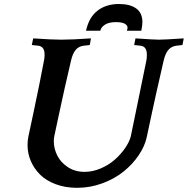

<svg xmlns="http://www.w3.org/2000/svg" viewBox="-20 -923 925 946"><path d="M728 -364.3 703.1 -247.6Q693.4 -202.6 663.6 -158.4Q633.8 -114.3 589.6 -78.4Q545.4 -42.5 484.9 -20Q424.3 2.4 359.9 2.4Q301.8 2.4 254.4 -15.4Q207 -33.2 177.2 -63Q147.5 -92.8 131.6 -130.1Q115.7 -167.5 115.7 -208Q115.7 -231.9 120.1 -251.5L145 -368.2Q175.8 -512.7 197.3 -627.4Q199.7 -640.6 199.7 -653.8Q199.7 -694.3 168.5 -697.8L136.7 -701.2L143.6 -733.9Q236.8 -727.5 282.7 -727.5Q333 -727.5 428.2 -733.9L422.4 -701.2L392.6 -697.8Q367.7 -694.8 352.8 -677.2Q337.9 -659.7 329.6 -623Q297.4 -486.3 271.5 -364.3L247.6 -252.4Q245.1 -240.2 245.1 -227.5Q245.1 -190.9 262 -157Q278.8 -123 314.2 -99.6Q349.6 -76.2 396.5 -76.2Q436 -76.2 475.8 -93Q515.6 -109.9 545.2 -136Q574.7 -162.1 595.9 -192.6Q617.2 -223.1 624.5 -251.5Q635.3 -305.7 663.3 -439.9Q691.4 -574.2 701.7 -627.4Q703.6 -637.2 703.6 -653.8Q703.6 -694.3 672.4 -697.8L641.1 -701.2L647.5 -733.9Q741.7 -727.5 763.2 -727.5Q789.1 -727.5 885.3 -733.9L878.9 -701.2L849.1 -697.8Q824.7 -694.8 809.6 -677.2Q794.4 -659.7 786.1 -623V-623.5Q745.1 -444.8 728 -364.3ZM551.3 -814Q516.6 -814 497.3 -801.5Q478 -789.1 474.1 -771.5H403.8Q418.5 -838.4 460.9 -870.8Q503.4 -903.3 565.9 -903.3Q620.6 -903.3 651.1 -881.3Q681.6 -859.4 681.6 -814Q681.6 -799.3 676.3 -771.5H605.5Q608.4 -782.7 608.4 -787.1Q608.4 -798.3 594.5 -806.2Q580.6 -814 551.3 -814Z"/></svg>

Font: Flanker
Style: Bold Italic
Weight: 700
Italic angle: -12°
Designer: Flanker
Version: Version 2.000